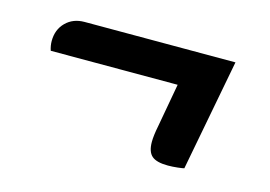

<svg xmlns="http://www.w3.org/2000/svg" viewBox="-52 -378 663 472"><g transform="rotate(15 279.0 -142.0)"><path d="M402 2Q373 2 361 -8.5Q349 -19 349 -44Q349 -60 354 -85L374 -196H51Q47 -208 47 -220Q47 -249 65.5 -267.5Q84 -286 113 -286H497L443 -2Q440 -1 427 0.5Q414 2 402 2Z"/></g></svg>

Font: Sansita Medium Italic
Style: Regular
Weight: 500
Italic angle: -11°
Designer: Pablo Cosgaya
Foundry: Omnibus-Type
Version: Version 1.006